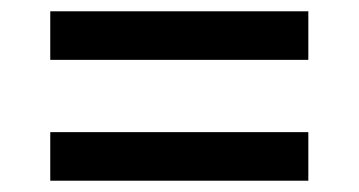

<svg xmlns="http://www.w3.org/2000/svg" viewBox="-20 -520 635 340"><path d="M69 -500H526V-414H69ZM69 -286H526V-200H69Z"/></svg>

Font: Pathway Extreme 12pt SemiBold
Style: Regular
Weight: 600
Version: Version 1.001;gftools[0.9.26]